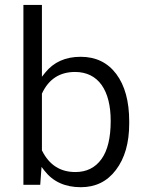

<svg xmlns="http://www.w3.org/2000/svg" viewBox="-20 -763 601 785"><path d="M508.3 -258.3Q508.3 -139.6 454.1 -68.4Q400.9 2.4 310.5 2.4Q213.9 2.4 161.6 -65.4L149.9 -80.6L148.4 -61.5L144.5 -7.3H75.7V-742.7H151.4V-470.2V-449.2L164.6 -465.8Q216.8 -530.8 309.6 -530.8Q402.3 -530.8 455.1 -460.9Q508.3 -390.1 508.3 -266.1ZM432.6 -268.6Q432.6 -315.4 423.3 -352.3Q414.1 -389.2 395.5 -415.5Q386.2 -428.7 374.5 -438.7Q362.8 -448.7 349.4 -455.3Q335.9 -461.9 320.3 -465.3Q304.7 -468.8 287.1 -468.8Q192.9 -468.8 151.9 -381.3L151.4 -379.9V-378.4V-149.9V-147.9L152.3 -146.5Q195.8 -59.6 288.1 -59.6Q356.9 -59.6 395 -112.8Q432.6 -165 432.6 -268.6Z"/></svg>

Font: Vazir Light UI
Style: Light-UI
Weight: 300
Designer: Saber Rastikerdar
Foundry: Saber Rastikerdar
Version: Version 30.0.0